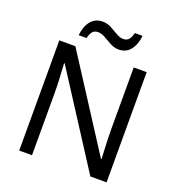

<svg xmlns="http://www.w3.org/2000/svg" viewBox="-159 -1041 1078 1169"><g transform="rotate(20 380.0 -456.5)"><path d="M663 0H558L176 -593H172Q174 -558 177 -506Q180 -454 180 -399V0H97V-714H201L582 -123H586Q585 -139 583.5 -171Q582 -203 580.5 -241Q579 -279 579 -311V-714H663ZM197 -784Q203 -843 231.5 -877.5Q260 -912 307 -912Q337 -912 363.5 -897.5Q390 -883 414 -869Q438 -855 459 -855Q482 -855 494.5 -869.5Q507 -884 514 -913H564Q558 -855 530 -820Q502 -785 455 -785Q427 -785 400.5 -799Q374 -813 349.5 -827.5Q325 -842 303 -842Q279 -842 267 -827.5Q255 -813 248 -784Z"/></g></svg>

Font: Noto Sans Inscriptional Pahlavi
Style: Regular
Weight: 400
Designer: Monotype Design Team
Foundry: Monotype Imaging Inc.
Version: Version 2.003; ttfautohint (v1.8.4.7-5d5b)